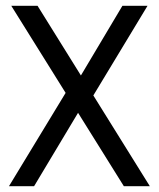

<svg xmlns="http://www.w3.org/2000/svg" viewBox="-20 -645 550 665"><path d="M499 0H409L19 -625H110ZM261 -272 98 0H11L232 -364ZM242 -353 404 -625H491L271 -261Z"/></svg>

Font: Changa Light
Style: Regular
Weight: 300
Designer: Eduardo Rodriguez Tunni
Foundry: Eduardo Rodriguez Tunni
Version: Version 3.002; ttfautohint (v1.8.2)